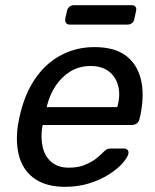

<svg xmlns="http://www.w3.org/2000/svg" viewBox="-20 -712 598 742"><path d="M231 10Q162 10 117.5 -19Q73 -48 56 -101.5Q39 -155 49 -227Q51 -240 55.5 -260.5Q60 -281 64 -294Q84 -365 123.5 -418.5Q163 -472 220 -501Q277 -530 345 -530Q421 -530 465 -498Q509 -466 524 -407Q539 -348 523 -269L519 -252Q517 -241 508.5 -235Q500 -229 490 -229H145Q145 -228 144.5 -225Q144 -222 143 -220Q137 -179 145 -143.5Q153 -108 178.5 -86Q204 -64 246 -64Q282 -64 308.5 -75Q335 -86 352 -99.5Q369 -113 376 -121Q388 -133 393.5 -135.5Q399 -138 411 -138H459Q468 -138 473 -132.5Q478 -127 476 -117Q472 -102 453 -80.5Q434 -59 401 -38Q368 -17 325 -3.5Q282 10 231 10ZM160 -298H433L434 -301Q446 -346 436.5 -381Q427 -416 400 -436.5Q373 -457 330 -457Q287 -457 253 -436.5Q219 -416 195.5 -381Q172 -346 161 -301ZM250 -617Q240 -617 235.5 -623Q231 -629 232 -639L239 -670Q241 -680 248.5 -686Q256 -692 266 -692H489Q499 -692 503.5 -686Q508 -680 506 -670L499 -639Q498 -629 490.5 -623Q483 -617 473 -617Z"/></svg>

Font: Rubik
Style: Italic
Weight: 400
Italic angle: -12°
Designer: Hubert and Fischer
Foundry: Hubert and Fischer
Version: Version 2.300;gftools[0.9.30]